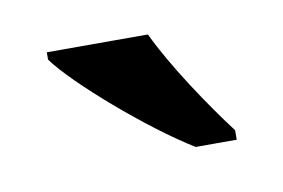

<svg xmlns="http://www.w3.org/2000/svg" viewBox="-35 -815 380 258"><g transform="rotate(-10 155.5 -686.0)"><path d="M215 -606H271V-619C242 -657 199 -721 178 -766H40V-756C65 -721 156 -642 215 -606Z"/></g></svg>

Font: Noto Serif Georgian SemiBold
Style: Regular
Weight: 600
Designer: Monotype Design Team, Akaki Razmadze
Foundry: Google LLC
Version: Version 2.003